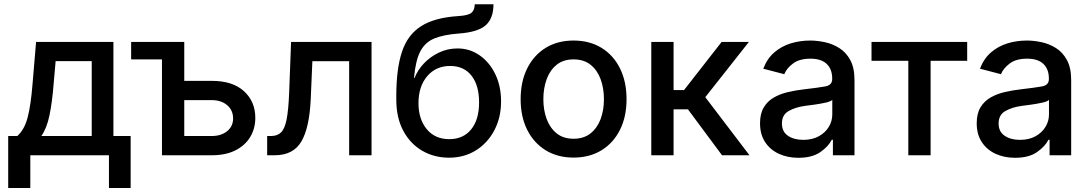

<svg xmlns="http://www.w3.org/2000/svg" viewBox="-20 -748 5253 925"><path d="M19.5 157.7V-92.8H63.5Q97.7 -123.5 113 -181.6Q128.4 -239.7 136.7 -342.8L153.8 -545.9H526.4V-92.8H609.4V157.7H504.9V0H126V157.7ZM179.2 -92.8H421.9V-453.6H248L238.3 -342.8Q231.4 -255.4 218.5 -192.9Q205.6 -130.4 179.2 -92.8Z M611.8 -461.9V-545.9H867.7V-358.4H1000.5Q1101.1 -358.4 1155.5 -308.6Q1210 -258.8 1210 -180.2Q1210 -128.9 1185.5 -88.1Q1161.1 -47.4 1114.3 -23.7Q1067.4 0 1000.5 0H760.3V-461.9ZM867.7 -265.6V-92.8H1000.5Q1045.9 -92.8 1074.5 -116.2Q1103 -139.6 1103 -177.2Q1103 -216.8 1074.5 -241.2Q1045.9 -265.6 1000.5 -265.6Z M1267.1 0V-92.8H1286.1Q1315.9 -92.8 1333.7 -109.9Q1351.6 -127 1360.6 -171.6Q1369.6 -216.3 1373 -299.8L1382.3 -545.9H1770V0H1662.1V-453.1H1484.9L1477.1 -271.5Q1470.7 -131.8 1431.6 -65.9Q1392.6 0 1303.2 0Z M2143.6 11.7Q2071.3 11.7 2013.7 -22Q1956.1 -55.7 1922.6 -118.4Q1889.2 -181.2 1889.2 -268.6V-286.1Q1889.2 -415.5 1916.3 -497.8Q1943.4 -580.1 2008.3 -621.6Q2073.2 -663.1 2186.5 -670.4Q2236.8 -673.3 2252 -687Q2267.1 -700.7 2267.1 -727.5H2357.4Q2357.4 -658.7 2319.3 -625.7Q2281.2 -592.8 2189.5 -586.4Q2118.2 -581.1 2073.2 -563Q2028.3 -544.9 2005.1 -500.7Q1981.9 -456.5 1974.6 -373H1977.5Q1991.7 -410.2 2022.2 -442.4Q2052.7 -474.6 2094.5 -494.6Q2136.2 -514.6 2184.6 -514.6Q2243.2 -514.6 2290.8 -481.4Q2338.4 -448.2 2366.2 -390.6Q2394 -333 2394 -259.8Q2394 -182.1 2361.8 -120.6Q2329.6 -59.1 2272.9 -23.7Q2216.3 11.7 2143.6 11.7ZM2144.5 -77.6Q2211.4 -77.6 2249.8 -124.5Q2288.1 -171.4 2288.1 -254.9Q2288.1 -336.9 2251.5 -383.5Q2214.8 -430.2 2148.4 -430.2Q2080.1 -430.2 2038.1 -380.9Q1996.1 -331.5 1996.1 -251Q1996.1 -174.8 2035.6 -126.2Q2075.2 -77.6 2144.5 -77.6Z M2743.2 11.2Q2666.5 11.2 2609.1 -23.9Q2551.8 -59.1 2520 -122.3Q2488.3 -185.5 2488.3 -270Q2488.3 -355 2520 -418.7Q2551.8 -482.4 2609.1 -517.6Q2666.5 -552.7 2743.2 -552.7Q2820.3 -552.7 2877.7 -517.6Q2935.1 -482.4 2966.8 -418.7Q2998.5 -355 2998.5 -270Q2998.5 -185.5 2966.8 -122.3Q2935.1 -59.1 2877.7 -23.9Q2820.3 11.2 2743.2 11.2ZM2743.2 -79.6Q2793 -79.6 2825.4 -105.7Q2857.9 -131.8 2873.8 -175Q2889.6 -218.3 2889.6 -270Q2889.6 -322.3 2873.8 -366Q2857.9 -409.7 2825.4 -435.8Q2793 -461.9 2743.2 -461.9Q2693.8 -461.9 2661.6 -435.8Q2629.4 -409.7 2613.5 -366Q2597.7 -322.3 2597.7 -270Q2597.7 -218.3 2613.5 -175Q2629.4 -131.8 2661.6 -105.7Q2693.8 -79.6 2743.2 -79.6Z M3117.7 0V-545.9H3225.1V-314H3275.4L3456.5 -545.9H3587.9L3377.9 -279.8L3590.8 0H3458.5L3294.4 -221.2H3225.1V0Z M3826.2 12.2Q3773.9 12.2 3732.2 -7.1Q3690.4 -26.4 3666 -63.5Q3641.6 -100.6 3641.6 -154.3Q3641.6 -200.7 3659.7 -230.7Q3677.7 -260.7 3708 -278.1Q3738.3 -295.4 3775.6 -304.2Q3813 -313 3851.6 -317.4Q3923.8 -325.7 3956.5 -331.8Q3989.3 -337.9 3989.3 -366.7V-369.6Q3989.3 -415 3962.6 -440.2Q3936 -465.3 3884.8 -465.3Q3831.1 -465.3 3800.3 -441.9Q3769.5 -418.5 3758.3 -390.6L3657.2 -417Q3675.8 -465.8 3710.4 -495.6Q3745.1 -525.4 3789.8 -539.1Q3834.5 -552.7 3883.3 -552.7Q3916 -552.7 3953.1 -544.9Q3990.2 -537.1 4022.9 -516.8Q4055.7 -496.6 4076.2 -459Q4096.7 -421.4 4096.7 -362.3V0H3992.7V-74.7H3987.3Q3971.2 -42.5 3931.9 -15.1Q3892.6 12.2 3826.2 12.2ZM3850.1 -74.2Q3893.6 -74.2 3924.8 -91.6Q3956.1 -108.9 3972.9 -136.7Q3989.7 -164.6 3989.7 -196.8V-266.6Q3981.9 -258.8 3956.3 -253.2Q3930.7 -247.6 3902.3 -243.7Q3874 -239.7 3857.4 -237.8Q3812 -231.4 3779.5 -213.1Q3747.1 -194.8 3747.1 -152.8Q3747.1 -113.8 3776.1 -94Q3805.2 -74.2 3850.1 -74.2Z M4356 0V-455.1H4178.7V-545.9H4639.6V-455.1H4463.4V0Z M4870.1 12.2Q4817.9 12.2 4776.1 -7.1Q4734.4 -26.4 4710 -63.5Q4685.5 -100.6 4685.5 -154.3Q4685.5 -200.7 4703.6 -230.7Q4721.7 -260.7 4752 -278.1Q4782.2 -295.4 4819.6 -304.2Q4856.9 -313 4895.5 -317.4Q4967.8 -325.7 5000.5 -331.8Q5033.2 -337.9 5033.2 -366.7V-369.6Q5033.2 -415 5006.6 -440.2Q4980 -465.3 4928.7 -465.3Q4875 -465.3 4844.2 -441.9Q4813.5 -418.5 4802.2 -390.6L4701.2 -417Q4719.7 -465.8 4754.4 -495.6Q4789.1 -525.4 4833.7 -539.1Q4878.4 -552.7 4927.2 -552.7Q4960 -552.7 4997.1 -544.9Q5034.2 -537.1 5066.9 -516.8Q5099.6 -496.6 5120.1 -459Q5140.6 -421.4 5140.6 -362.3V0H5036.6V-74.7H5031.2Q5015.1 -42.5 4975.8 -15.1Q4936.5 12.2 4870.1 12.2ZM4894 -74.2Q4937.5 -74.2 4968.8 -91.6Q5000 -108.9 5016.8 -136.7Q5033.7 -164.6 5033.7 -196.8V-266.6Q5025.9 -258.8 5000.2 -253.2Q4974.6 -247.6 4946.3 -243.7Q4918 -239.7 4901.4 -237.8Q4856 -231.4 4823.5 -213.1Q4791 -194.8 4791 -152.8Q4791 -113.8 4820.1 -94Q4849.1 -74.2 4894 -74.2Z"/></svg>

Font: Inter Medium
Style: Regular
Weight: 500
Designer: Rasmus Andersson
Foundry: rsms
Version: Version 4.001;git-9221beed3